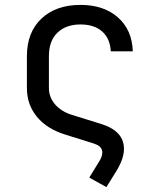

<svg xmlns="http://www.w3.org/2000/svg" viewBox="-20 -580 640 785"><path d="M345 146 388 76Q402 52 397 34Q392 16 364 7L246 -30Q172 -53 131 -102.5Q90 -152 90 -220V-350Q90 -448 149.5 -504Q209 -560 309 -560Q404 -560 462 -509Q520 -458 523 -370H433Q430 -423 397.5 -451.5Q365 -480 309 -480Q250 -480 215 -446.5Q180 -413 180 -351V-220Q180 -183 204.5 -154Q229 -125 272 -111L394 -73Q468 -50 483 0.5Q498 51 456 119L415 185Z"/></svg>

Font: JetBrainsMonoNL NFM
Style: Regular
Weight: 400
Monospace: yes
Designer: Philipp Nurullin, Konstantin Bulenkov
Foundry: JetBrains
Version: Version 2.304; ttfautohint (v1.8.4.7-5d5b);Nerd Fonts 3.3.0